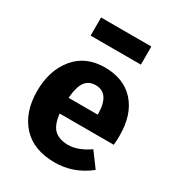

<svg xmlns="http://www.w3.org/2000/svg" viewBox="-186 -878 925 1009"><g transform="rotate(30 277.0 -374.0)"><path d="M435 -655H130V-765H435ZM525 -276Q525 -243 522 -219H194Q201 -152 231 -125Q261 -98 314 -98Q373 -98 441 -145L506 -57Q413 17 299 17Q170 17 101 -59Q32 -135 32 -263Q32 -387 97.5 -467.5Q163 -548 280 -548Q395 -548 460 -476Q525 -404 525 -276ZM370 -314V-321Q368 -443 284 -443Q243 -443 221 -413.5Q199 -384 193 -314Z"/></g></svg>

Font: Fira Sans
Style: Bold
Weight: 700
Designer: bBox Type GmbH & Carrois Corporate GbR & Edenspiekermann AG
Foundry: bBox Type GmbH & Carrois Corporate GbR & Edenspiekermann AG
Version: Version 4.301;PS 004.301;hotconv 1.0.88;makeotf.lib2.5.64775